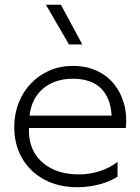

<svg xmlns="http://www.w3.org/2000/svg" viewBox="-20 -772 590 807"><path d="M305 15Q227 15 167.2 -16.8Q107.5 -48.5 73.8 -105.5Q40 -162.5 40 -238Q40 -293 58.5 -340Q77 -387 110.5 -421.8Q144 -456.5 188.8 -475.8Q233.5 -495 286 -495Q341.5 -495 385.2 -475.2Q429 -455.5 458.2 -420Q487.5 -384.5 501 -337Q514.5 -289.5 509 -234H102Q99 -175.5 123.8 -131.8Q148.5 -88 196.8 -63.5Q245 -39 312 -39Q356.5 -39 399.5 -52.8Q442.5 -66.5 474 -92V-29.5Q449.5 -14 421.2 -4.2Q393 5.5 363.5 10.2Q334 15 305 15ZM104 -286H449Q445.5 -359.5 404.8 -400.2Q364 -441 286 -441Q210.5 -441 161.8 -400.2Q113 -359.5 104 -286ZM270 -585 173 -752H236L326 -585Z"/></svg>

Font: Geologica-Sharp
Style: Regular
Weight: 100
Designer: Sindre Bremnes, Frode Helland
Foundry: Monokrom Skriftforlag AS
Version: Version 1.010;gftools[0.9.28]